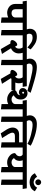

<svg xmlns="http://www.w3.org/2000/svg" viewBox="1990 -3108 1129 5170"><g transform="rotate(90 2554.0 -522.5)"><path d="M439 0V-179Q417 -168 381.5 -159.5Q346 -151 318 -151Q218 -151 146 -210.5Q74 -270 74 -374V-569H6L-11 -680H674L691 -569H580V16ZM216 -374Q216 -325 244 -297Q272 -269 323 -269Q366 -269 399 -292.5Q432 -316 439 -356V-569H216Z M1248 -696Q1189 -748 1125 -792Q1061 -836 979 -836Q919 -836 897.5 -809.5Q876 -783 876 -752Q876 -721 885.5 -704Q895 -687 899 -680H1012L1030 -569H919V16L777 0V-569H686L669 -680H761Q755 -689 749 -710Q743 -731 743 -763Q743 -844 797 -897.5Q851 -951 960 -951Q1076 -951 1167.5 -888Q1259 -825 1299 -783Z M1495 -569H1390Q1399 -544 1403 -514.5Q1407 -485 1407 -463Q1407 -394 1369 -337Q1331 -280 1268 -255L1421 -12L1290 21L1141 -238L1106 -239Q1083 -239 1067 -250.5Q1051 -262 1047 -281Q1047 -328 1088.5 -375Q1130 -422 1175 -422Q1191 -422 1203.5 -402.5Q1216 -383 1223 -364Q1250 -380 1264 -409Q1278 -438 1278 -466Q1278 -497 1269.5 -524Q1261 -551 1246 -569H1024L1007 -680H1479Z M2416 -696Q2310 -729 2098.5 -782.5Q1887 -836 1794 -836Q1734 -836 1707 -809.5Q1680 -783 1680 -752Q1680 -721 1689.5 -704Q1699 -687 1703 -680H1816L1834 -569H1723V16L1581 0V-569H1490L1473 -680H1565Q1559 -689 1553 -710Q1547 -731 1547 -763Q1547 -844 1606.5 -897.5Q1666 -951 1775 -951Q1902 -951 2142 -882.5Q2382 -814 2467 -783Z M2307 -569H2194Q2203 -544 2207 -514.5Q2211 -485 2211 -463Q2211 -438 2206.5 -415Q2202 -392 2192 -371H2398V-266H2095Q2089 -263 2083.5 -260Q2078 -257 2072 -255L2225 -12L2094 21L1945 -238L1910 -239Q1887 -239 1871 -250.5Q1855 -262 1851 -281Q1851 -328 1892.5 -375Q1934 -422 1979 -422Q1995 -422 2007.5 -402.5Q2020 -383 2027 -364Q2054 -380 2068 -409Q2082 -438 2082 -466Q2082 -497 2073.5 -524Q2065 -551 2050 -569H1828L1811 -680H2290Z M2770 0V-179Q2747 -168 2719 -159.5Q2691 -151 2643 -151Q2550 -151 2472.5 -214Q2395 -277 2395 -360L2422 -395Q2447 -404 2489.5 -426.5Q2532 -449 2532 -507Q2528 -491 2505.5 -479.5Q2483 -468 2455 -468Q2410 -468 2375 -496Q2340 -524 2340 -573Q2340 -628 2380.5 -663.5Q2421 -699 2483 -699Q2552 -699 2600 -647.5Q2648 -596 2648 -520Q2648 -436 2612 -393.5Q2576 -351 2534 -326Q2548 -307 2574.5 -288Q2601 -269 2648 -269Q2691 -269 2727 -293Q2763 -317 2770 -358V-569H2679L2662 -680H3005L3022 -569H2912V16ZM2438 -579Q2438 -569 2445 -562Q2452 -555 2460 -555Q2474 -555 2482.5 -564Q2491 -573 2491 -588Q2490 -593 2483 -600.5Q2476 -608 2468 -608Q2455 -608 2446.5 -600Q2438 -592 2438 -579Z M3841 -696Q3751 -752 3591.5 -794Q3432 -836 3327 -836Q3267 -836 3237 -809.5Q3207 -783 3207 -752Q3207 -721 3216.5 -704Q3226 -687 3230 -680H3343L3361 -569H3250V16L3108 0V-569H3017L3000 -680H3092Q3086 -689 3080 -710Q3074 -731 3074 -763Q3074 -844 3136 -897.5Q3198 -951 3308 -951Q3459 -951 3640.5 -891.5Q3822 -832 3892 -783Z M3801 0V-360H3633Q3587 -360 3564 -343.5Q3541 -327 3541 -295Q3541 -253 3580.5 -185Q3620 -117 3686 -15L3559 22Q3508 -52 3455.5 -139.5Q3403 -227 3403 -299Q3403 -374 3451.5 -423.5Q3500 -473 3590 -473H3801V-569H3355L3338 -680H4036L4052 -569H3942V16Z M4466 0V-178Q4444 -168 4414.5 -159.5Q4385 -151 4338 -151Q4245 -151 4168 -214Q4091 -277 4091 -360L4117 -388Q4139 -395 4157.5 -424Q4176 -453 4176 -493Q4176 -518 4162 -539.5Q4148 -561 4128 -569H4047L4030 -680H4702L4718 -569H4607V16ZM4225 -334Q4238 -314 4265 -291.5Q4292 -269 4343 -269Q4386 -269 4422.5 -293Q4459 -317 4466 -358V-569H4284Q4291 -553 4296 -530.5Q4301 -508 4301 -486Q4301 -441 4283 -401.5Q4265 -362 4225 -334Z M4875 -909Q4843 -909 4820.5 -932Q4798 -955 4798 -988Q4798 -1020 4820.5 -1043.5Q4843 -1067 4875 -1067Q4908 -1067 4931 -1043.5Q4954 -1020 4954 -988Q4954 -955 4931 -932Q4908 -909 4875 -909ZM5022 -958 5119 -897Q5077 -814 5011.5 -784.5Q4946 -755 4876 -755Q4806 -755 4740.5 -785Q4675 -815 4633 -897L4731 -958Q4754 -909 4798 -886.5Q4842 -864 4876 -864Q4911 -864 4952 -884Q4993 -904 5022 -958ZM4804 0V-569H4713L4696 -680H5039L5057 -569H4946V16Z"/></g></svg>

Font: Palanquin
Style: Bold
Weight: 700
Designer: Pria Ravichandran
Version: Version 1.0.4